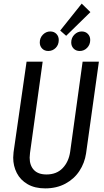

<svg xmlns="http://www.w3.org/2000/svg" viewBox="-20 -1030 574 1062"><path d="M456 -181Q448 -128 419 -84Q390 -40 341.5 -14Q293 12 230 12Q173 12 133 -11Q93 -34 73 -73Q53 -112 53 -158Q53 -168 55 -188L127 -689H216L146 -184Q144 -166 144 -158Q144 -115 167.5 -90Q191 -65 237 -65Q293 -65 326.5 -100Q360 -135 368 -190L437 -689H527ZM480 -963 346 -832 313 -861 432 -1010ZM200 -795Q200 -821 217.5 -838.5Q235 -856 258 -856Q279 -856 292 -842.5Q305 -829 305 -809Q305 -782 288 -765Q271 -748 247 -748Q226 -748 213 -761.5Q200 -775 200 -795ZM374 -795Q374 -821 391.5 -838.5Q409 -856 432 -856Q453 -856 466 -842.5Q479 -829 479 -809Q479 -783 462 -765.5Q445 -748 421 -748Q400 -748 387 -761.5Q374 -775 374 -795Z"/></svg>

Font: Fira Sans Compressed
Style: Italic
Weight: 400
Width: 1
Italic angle: -8°
Designer: bBox Type GmbH & Carrois Corporate GbR & Edenspiekermann AG
Foundry: bBox Type GmbH & Carrois Corporate GbR & Edenspiekermann AG
Version: Version 4.301